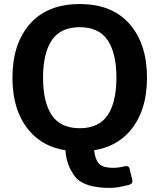

<svg xmlns="http://www.w3.org/2000/svg" viewBox="-20 -737 794 956"><path d="M42 -350.1Q42 -518.6 128.9 -617.7Q215.8 -716.8 377 -716.8Q538.1 -716.8 625 -617.7Q711.9 -518.6 711.9 -350.1Q711.9 -181.6 625 -82.5Q558.6 -6.8 448.7 11.2Q453.1 55.2 471.9 76.9Q490.7 98.6 544.9 98.6Q569.8 98.6 596.7 91.8Q621.1 85.4 625 102.5L638.7 159.2Q643.1 178.2 621.1 183.6Q563.5 198.7 529.3 198.7Q398.4 198.7 354.7 143.6Q311 88.4 305.7 11.2Q195.3 -6.3 128.9 -82.5Q42 -181.6 42 -350.1ZM194.3 -350.1Q194.3 -228 238 -163.3Q281.7 -98.6 377 -98.6Q472.2 -98.6 515.9 -163.3Q559.6 -228 559.6 -350.1Q559.6 -472.2 515.9 -536.9Q472.2 -601.6 377 -601.6Q281.7 -601.6 238 -536.9Q194.3 -472.2 194.3 -350.1Z"/></svg>

Font: Istok Web
Style: Bold
Weight: 700
Designer: Andrey V. Panov
Foundry: Andrey V. Panov
Version: Version 1.0.2g